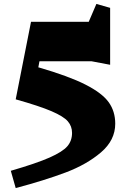

<svg xmlns="http://www.w3.org/2000/svg" viewBox="-20 -694 666 978"><path d="M567 -64Q567 20 494.5 82Q422 144 314.5 184.5Q207 225 60 264L35 176Q166 138 232.5 108.5Q299 79 323 51Q347 23 347 -17Q347 -51 325.5 -76Q304 -101 242.5 -127.5Q181 -154 60 -188L138 -583H432L471 -674L541 -654V-364L446 -382H181L175 -350L176 -351Q331 -306 415.5 -263Q500 -220 533.5 -173.5Q567 -127 567 -64Z"/></svg>

Font: Inknut Antiqua Black
Style: Regular
Weight: 900
Designer: Claus Eggers Sørensen
Foundry: Claus Eggers Sørensen
Version: Version 1.003; ttfautohint (v1.8.2) -l 8 -r 50 -G 200 -x 14 